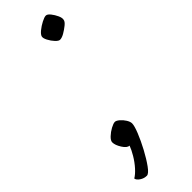

<svg xmlns="http://www.w3.org/2000/svg" viewBox="-244 -512 635 635"><g transform="rotate(-45 73.5 -194.5)"><path d="M6 111Q-7 111 -18 103.5Q-29 96 -30 88Q-18 81 -4.5 66Q9 51 20 32.5Q31 14 36 0Q25 0 14 -17.5Q3 -35 3 -48Q3 -56 13.5 -66Q24 -76 37 -83Q50 -90 57 -90Q63 -90 72 -82.5Q81 -75 87.5 -64.5Q94 -54 94 -46Q94 -35 84 -10Q74 15 59 43Q44 71 29.5 91Q15 111 6 111ZM121 -410Q115 -410 106 -419.5Q97 -429 90.5 -441.5Q84 -454 86 -461Q88 -468 99 -477Q110 -486 123.5 -493Q137 -500 144 -500Q151 -500 159 -490Q167 -480 172.5 -468Q178 -456 176 -448Q175 -441 164.5 -432.5Q154 -424 142 -417Q130 -410 121 -410Z"/></g></svg>

Font: Texturina 72pt 72pt Thin
Style: Italic
Weight: 100
Italic angle: -11°
Designer: Guillermo Torres Carreño
Foundry: Omnibus-Type
Version: Version 1.002; ttfautohint (v1.8.3)